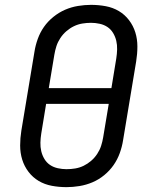

<svg xmlns="http://www.w3.org/2000/svg" viewBox="-20 -763 640 791"><path d="M254 8Q223 8 193.5 2.5Q164 -3 139.5 -17.5Q115 -32 97.5 -55Q80 -78 71.5 -105.5Q63 -133 63 -163.5Q63 -194 68 -225L122 -550Q126 -576 135.5 -602.5Q145 -629 161 -652Q177 -675 200 -693.5Q223 -712 248.5 -723Q274 -734 301.5 -738.5Q329 -743 355 -743Q386 -743 415.5 -737.5Q445 -732 469.5 -717.5Q494 -703 511.5 -680Q529 -657 537.5 -629.5Q546 -602 546 -571.5Q546 -541 541 -510L487 -185Q483 -159 473.5 -132.5Q464 -106 448 -83Q432 -60 409.5 -41.5Q387 -23 361 -12Q335 -1 307.5 3.5Q280 8 254 8ZM181 -400H439L459 -522Q462 -541 462.5 -559.5Q463 -578 459 -595Q455 -612 446 -627Q437 -642 423 -651.5Q409 -661 391 -665Q373 -669 355 -669Q337 -669 319 -666Q301 -663 284.5 -655Q268 -647 253.5 -634.5Q239 -622 228.5 -606Q218 -590 212.5 -573Q207 -556 204 -538ZM254 -66Q272 -66 290 -69Q308 -72 324.5 -80Q341 -88 355.5 -100.5Q370 -113 380.5 -129Q391 -145 396.5 -162Q402 -179 405 -197L428 -335H170L150 -213Q147 -194 146.5 -175.5Q146 -157 150 -140Q154 -123 163 -108Q172 -93 186 -83.5Q200 -74 218 -70Q236 -66 254 -66Z"/></svg>

Font: Iosevka HT Extended
Style: Italic
Weight: 400
Width: 7
Italic angle: -9°
Monospace: yes
Designer: Belleve Invis
Foundry: Belleve Invis
Version: Version 32.3.0; ttfautohint (v1.8.4)